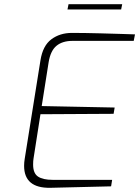

<svg xmlns="http://www.w3.org/2000/svg" viewBox="-20 -890 664 916"><path d="M95 -99Q95 -115 98 -133L173 -602Q184 -672 225 -702.5Q266 -733 323 -733Q382 -733 457 -731Q532 -729 562 -728L624 -726L618 -695H326Q278 -695 249.5 -671.5Q221 -648 212 -593L179 -384L527 -377L522 -347L173 -345L140 -134Q138 -123 138 -105Q138 -63 161.5 -47.5Q185 -32 231 -32H515L510 -1Q414 2 220 6Q95 8 95 -99ZM307 -870H563L558 -845H302Z"/></svg>

Font: Exo ExtraLight
Style: Italic
Weight: 275
Italic angle: -9°
Designer: Natanael Gama
Foundry: Natanael Gama
Version: Version 1.500; ttfautohint (v1.6)